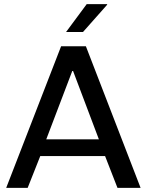

<svg xmlns="http://www.w3.org/2000/svg" viewBox="-20 -910 711 930"><path d="M10 0 276 -686H396L661 0H549L489 -154H175L114 0ZM204 -235H459L334 -566H330ZM300 -755 400 -890H499V-887L382 -755Z"/></svg>

Font: Chivo Medium
Style: Regular
Weight: 400
Version: Version 2.002